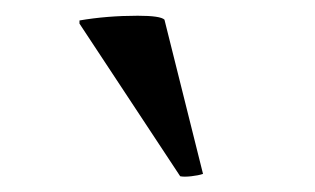

<svg xmlns="http://www.w3.org/2000/svg" viewBox="-20 -772 400 244"><path d="M81 -742V-746Q116 -752 155 -752Q184 -752 189 -747L238 -551Q232 -549 223 -548Q214 -547 209 -548Z"/></svg>

Font: Tiro Kannada
Style: Regular
Weight: 400
Designer: Kannada: John Hudson & Fiona Ross. Latin: John Hudson.
Foundry: Tiro Typeworks Ltd.
Version: Version 1.52